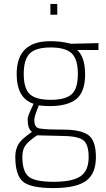

<svg xmlns="http://www.w3.org/2000/svg" viewBox="-20 -720 541 979"><path d="M58 80Q58 23 96 -11Q110 -24 143 -48Q121 -62 121 -113Q121 -127 144 -175L151 -191Q65 -219 65 -343Q65 -510 236 -510Q288 -510 328 -500L342 -497L482 -500V-465H374Q414 -428 414 -340.5Q414 -253 370.5 -216Q327 -179 232 -179Q202 -179 178 -183Q155 -126 155 -111Q155 -96 157 -88Q159 -80 165 -73Q171 -66 188 -64Q219 -59 305 -59Q391 -59 430 -31.5Q469 -4 469 81Q469 166 418.5 202.5Q368 239 251.5 239Q135 239 96.5 205.5Q58 172 58 80ZM94 79Q94 153 125.5 180Q157 207 253.5 207Q350 207 391 178.5Q432 150 432 81.5Q432 13 402 -7Q372 -27 290 -27L169 -30Q124 1 109 22.5Q94 44 94 79ZM101 -343Q101 -269 132 -240Q163 -211 238.5 -211Q314 -211 345.5 -239.5Q377 -268 377 -343Q377 -418 345.5 -448Q314 -478 238.5 -478Q163 -478 132 -447.5Q101 -417 101 -343ZM237 -645V-700H272V-645Z"/></svg>

Font: Titillium Web
Style: Thin
Weight: 200
Version: Version 1.001;PS 57.000;hotconv 1.0.70;makeotf.lib2.5.55311